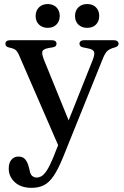

<svg xmlns="http://www.w3.org/2000/svg" viewBox="-20 -664 596 924"><path d="M320.5 -59.5 266 49 72.5 -396.5Q64 -416.5 54.8 -423.8Q45.5 -431 23 -435.5Q13.5 -438 9.8 -442.2Q6 -446.5 6 -453.5Q6 -461.5 12 -466Q18 -470.5 28.5 -470.5H230Q240.5 -470.5 246.2 -466Q252 -461.5 252 -453.5Q252 -447 248 -442.5Q244 -438 233 -436L212.5 -432.5Q188 -428 184 -416.8Q180 -405.5 191.5 -376.5ZM235 97 274.5 -2.5 288.5 -30 425 -372.5Q437 -401.5 432.8 -414Q428.5 -426.5 404 -431L382 -435.5Q371.5 -437.5 367 -442Q362.5 -446.5 362.5 -453.5Q362.5 -461.5 368.5 -466Q374.5 -470.5 385 -470.5H528.5Q538.5 -470.5 544.5 -466Q550.5 -461.5 550.5 -453.5Q550.5 -447.5 546.5 -443Q542.5 -438.5 532 -435.5Q508.5 -429.5 497.2 -419.2Q486 -409 475.5 -383.5L284 91.5Q260 150.5 238 182.8Q216 215 191 227.5Q166 240 132 240Q81 240 51.5 213Q22 186 22 147.5Q22 120 34.8 104.8Q47.5 89.5 69 89.5Q90 89.5 101.2 102.8Q112.5 116 118 138L122.5 155Q125 173.5 134.2 182Q143.5 190.5 155.5 190.5Q169 190.5 181 183Q193 175.5 206 155.2Q219 135 235 97ZM209.5 -530Q183.5 -530 167.5 -545.8Q151.5 -561.5 151.5 -587Q151.5 -612.5 167.5 -628.5Q183.5 -644.5 209.5 -644.5Q236 -644.5 251.8 -628.5Q267.5 -612.5 267.5 -587Q267.5 -562 251.8 -546Q236 -530 209.5 -530ZM399.5 -530Q373 -530 357 -545.8Q341 -561.5 341 -587Q341 -612.5 357 -628.5Q373 -644.5 399.5 -644.5Q426.5 -644.5 442 -628.5Q457.5 -612.5 457.5 -587Q457.5 -562 442 -546Q426.5 -530 399.5 -530Z"/></svg>

Font: Fraunces 10pt
Style: Regular
Weight: 400
Version: Version 1.000;[b76b70a41]